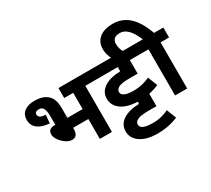

<svg xmlns="http://www.w3.org/2000/svg" viewBox="-201 -1253 2025 1845"><g transform="rotate(-30 811.5 -331.0)"><path d="M256.3 -432.1Q255.9 -540 196.3 -540Q147.5 -540 147.9 -506.3Q147.9 -464.4 225.1 -461.4L216.8 -369.1Q130.9 -376 85.9 -412.1Q41 -448.2 41.5 -507.8Q41 -567.4 83 -599.6Q125 -631.8 196.8 -631.8Q268.6 -631.8 312 -606.4Q355.5 -581.1 373 -540.5Q390.6 -500 390.1 -433.6V-331.1H559.1V-511.7H459V-622.1H787.6V-511.7H693.4V0H559.1V-220.7H390.1V-205.1Q390.1 -124.5 324.2 -124.5Q292.5 -124.5 257.8 -148.4Q222.7 -172.4 199.2 -206.5Q175.8 -240.7 175.8 -269.5Q175.8 -331.1 246.1 -331.1H256.3Z M1254.4 83 1295.9 189Q1191.4 233.9 1069.8 233.9Q948.2 233.9 878.9 186.3Q809.6 138.7 809.6 62.5Q809.6 -13.7 875 -57.1Q940.4 -100.6 1053.2 -103V-127.4Q937.5 -131.3 873.5 -178.5Q809.6 -225.6 809.6 -300.3Q809.6 -375 875 -418.5Q940.4 -461.9 1053.2 -464.4V-511.7H773.4V-622.1H1328.1V-511.7H1187.5V-361.8H1104Q1009.3 -361.8 976.3 -344.2Q943.4 -326.7 943.4 -297.4Q943.4 -238.3 1078.6 -238.3Q1168 -238.3 1254.4 -278.3L1295.9 -172.4Q1243.7 -149.4 1187.5 -138.7V-0.5H1104Q1009.3 -0.5 976.3 17.1Q943.4 34.7 943.4 63.7Q943.4 92.8 976.6 107.9Q1009.8 123 1088.9 123Q1168 123 1254.4 83Z M1395 -622.1Q1328.1 -785.6 1234.4 -785.6Q1148.9 -785.6 1148.9 -712.4Q1148.9 -661.6 1175.8 -614.3L1045.9 -614.7Q1014.6 -674.8 1014.6 -732.9Q1015.1 -808.6 1067.9 -852.5Q1120.6 -896.5 1220.2 -896.5Q1423.8 -896.5 1519 -622.1H1622.6V-511.7H1528.3V0H1394V-511.7H1314V-622.1Z"/></g></svg>

Font: NotoSans-Bold
Style: Bold
Weight: 700
Designer: Monotype Design team
Foundry: Monotype Imaging Inc.
Version: Version 1.04